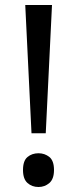

<svg xmlns="http://www.w3.org/2000/svg" viewBox="-20 -734 309 768"><path d="M163 -201H106L81 -714H188ZM72 -54Q72 -91 90 -106Q108 -121 134 -121Q159 -121 177.5 -106Q196 -91 196 -54Q196 -18 177.5 -2Q159 14 134 14Q108 14 90 -2Q72 -18 72 -54Z"/></svg>

Font: Noto Sans Tifinagh Azawagh
Style: Regular
Weight: 400
Designer: JamraPatel
Foundry: JamraPatel LLC
Version: Version 2.006; ttfautohint (v1.8.4.7-5d5b)